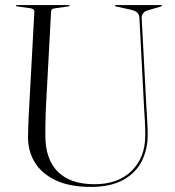

<svg xmlns="http://www.w3.org/2000/svg" viewBox="-20 -720 686 754"><path d="M546 -293 527.5 -649Q527 -660.5 521 -668.2Q515 -676 497.5 -681L434.5 -695Q431 -696 431 -697.5Q431 -700 434.5 -700H613Q616 -700 616 -697.5Q616 -695.5 610 -694L559.5 -679Q547.5 -676 541.5 -667.2Q535.5 -658.5 536.5 -648L555 -298Q556.5 -271 558.2 -244.5Q560 -218 560 -190.5Q560 -134 536.8 -87.5Q513.5 -41 464 -13.5Q414.5 14 336.5 14Q254 14 199.2 -11.8Q144.5 -37.5 117.2 -81.5Q90 -125.5 90 -181Q90 -196 90.8 -219.5Q91.5 -243 92.8 -267Q94 -291 95 -307.5L115 -675Q115.5 -685 99.5 -687.5L46.5 -695Q42.5 -696 42.5 -697.5Q42.5 -700 46 -700H250Q253.5 -700 253.5 -697.5Q253.5 -696 249.5 -695L196.5 -687.5Q187.5 -686.5 184.2 -683.8Q181 -681 180.5 -672.5L161 -311Q159 -273 158.5 -241.5Q158 -210 158 -188.5Q158 -94 207.5 -45.2Q257 3.5 351 3.5Q443.5 3.5 497 -49Q550.5 -101.5 550.5 -189Q550.5 -217 549 -244.2Q547.5 -271.5 546 -293Z"/></svg>

Font: Fraunces 144pt S000 Light
Style: Regular
Weight: 300
Version: Version 1.000; ttfautohint (v1.8.3)